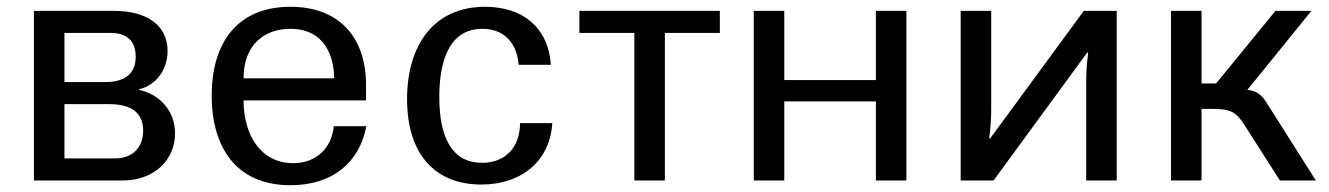

<svg xmlns="http://www.w3.org/2000/svg" viewBox="-20 -532 3919 566"><path d="M302 -225C368 -225 402 -199 402 -147C402 -97 371 -65 318 -65H170V-225ZM306 -435C354 -435 380 -411 380 -365C380 -318 352 -290 290 -290H170V-435ZM342 0C434 0 496 -60 496 -139C496 -205 451 -254 390 -267V-269C438 -280 474 -324 474 -382C474 -458 412 -500 316 -500H80V0Z M604 -250C604 -102 673 14 836 14C963 14 1040 -55 1060 -160H964C958 -98 915 -51 844 -51C749 -51 698 -134 698 -236H1059V-282C1059 -423 979 -512 836 -512C679 -512 604 -405 604 -250ZM698 -301C698 -399 758 -447 836 -447C940 -447 965 -361 965 -301Z M1180 -240C1180 -79 1261 12 1399 12C1520 12 1602 -60 1608 -169H1513C1513 -97 1469 -52 1401 -52C1318 -52 1275 -118 1275 -246C1275 -342 1299 -447 1402 -447C1469 -447 1504 -402 1509 -341H1604C1596 -453 1519 -512 1410 -512C1259 -512 1180 -399 1180 -240Z M1850 0H1940V-435H2102V-500H1688V-435H1850Z M2202 0H2292V-233H2562V0H2652V-500H2562V-296H2292V-500H2202Z M2812 0H2909L3185 -377H3188C3183 -339 3182 -318 3182 -280V0H3272V-500H3175L2899 -124H2896C2901 -162 2902 -183 2902 -220V-500H2812Z M3554 -211C3606 -211 3623 -203 3647 -166L3753 0H3859L3712 -232C3698 -254 3682 -265 3657 -267L3846 -500H3740L3565 -286H3522V-500H3432V0H3522V-211Z"/></svg>

Font: Perun
Style: Regular
Weight: 400
Foundry: Copyright (c) Stefan Peev, Context Ltd, 2016
Version: Version 1.089